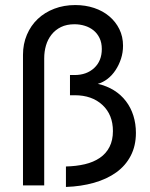

<svg xmlns="http://www.w3.org/2000/svg" viewBox="-20 -734 593 760"><path d="M241 -75Q282 -76 316 -84Q350 -92 375 -109Q400 -126 413.5 -152.5Q427 -179 427 -215Q427 -280 385.5 -318.5Q344 -357 276 -357H257V-437H275Q323 -437 353 -465Q383 -493 383 -540Q383 -565 374 -583.5Q365 -602 350 -614Q335 -626 315.5 -632Q296 -638 275 -638Q244 -638 221.5 -627Q199 -616 184 -597Q169 -578 162 -554Q155 -530 155 -503V0H71V-517Q71 -560 86.5 -596.5Q102 -633 129.5 -659Q157 -685 195 -699.5Q233 -714 278 -714Q318 -714 352.5 -702.5Q387 -691 412.5 -669.5Q438 -648 452.5 -618.5Q467 -589 467 -553Q467 -526 459 -501.5Q451 -477 437.5 -456.5Q424 -436 406 -422Q388 -408 367 -402Q403 -394 431 -376.5Q459 -359 478.5 -333.5Q498 -308 508 -276Q518 -244 518 -208Q518 -157 497.5 -117.5Q477 -78 440 -51.5Q403 -25 352 -10.5Q301 4 241 6Z"/></svg>

Font: PTCRaleway Medium
Style: Regular
Weight: 500
Designer: Matt McInerney, Pablo Impallari, Rodrigo Fuenzalida
Foundry: Matt McInerney, Pablo Impallari, Rodrigo Fuenzalida
Version: Version 3.000g; ttfautohint (v1.5) -l 8 -r 28 -G 28 -x 14 -D